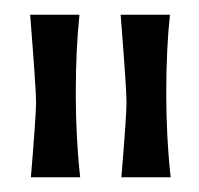

<svg xmlns="http://www.w3.org/2000/svg" viewBox="-20 -594 271 261"><path d="M145 -353Q152 -437 152 -455Q152 -473 144 -574H211Q206 -527 206 -467Q206 -407 212 -353ZM22 -353Q29 -437 29 -455Q29 -473 21 -574H88Q83 -526 83 -466.5Q83 -407 89 -353Z"/></svg>

Font: Ruslan Display
Style: Regular
Weight: 400
Version: Version 1.001